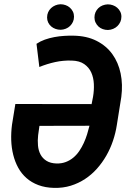

<svg xmlns="http://www.w3.org/2000/svg" viewBox="-20 -892 627 922"><path d="M333 -720.7Q396.5 -719.7 443.4 -696Q490.2 -672.4 519.3 -632.3Q548.3 -592.3 559.3 -539.1Q570.3 -485.8 562.5 -426.3L541 -291.5Q535.2 -253.4 522.5 -215.8Q509.8 -178.2 490.5 -144.5Q471.2 -110.8 445.6 -82Q419.9 -53.2 388.4 -32.5Q356.9 -11.7 319.8 -0.2Q282.7 11.2 240.2 10.3Q197.3 9.3 164.3 -3.2Q131.3 -15.6 107.2 -36.9Q83 -58.1 67.4 -86.7Q51.8 -115.2 43.5 -148.7Q35.2 -182.1 33.9 -218.8Q32.7 -255.4 37.6 -293L53.7 -392.6L419.9 -392.1L426.8 -427.2Q432.1 -458 430.7 -488.8Q429.2 -519.5 418.2 -543.9Q407.2 -568.4 384.5 -584.2Q361.8 -600.1 324.7 -601.1Q284.2 -602.5 245.1 -594Q206.1 -585.4 168.9 -570.3L155.3 -681.6Q173.3 -693.8 195.3 -701.7Q217.3 -709.5 241 -713.9Q264.6 -718.3 288.3 -719.7Q312 -721.2 333 -720.7ZM251.5 -106.9Q275.9 -106.4 295.9 -114Q315.9 -121.6 332 -135Q348.1 -148.4 360.6 -166.7Q373 -185.1 382.3 -205.3Q391.6 -225.6 398.2 -246.8Q404.8 -268.1 409.7 -288.1L169.4 -287.6L163.1 -242.7Q160.2 -217.3 162.4 -193.1Q164.6 -168.9 174.6 -150.1Q184.6 -131.3 203.4 -119.6Q222.2 -107.9 251.5 -106.9ZM206.1 -808.1Q206.1 -821.8 211.2 -833.3Q216.3 -844.7 225.1 -853Q233.9 -861.3 245.6 -866.2Q257.3 -871.1 270.5 -871.6Q283.2 -871.6 294.9 -867.4Q306.6 -863.3 315.7 -855.2Q324.7 -847.2 330.1 -836.2Q335.4 -825.2 335.4 -812Q335.4 -798.3 330.3 -787.1Q325.2 -775.9 316.4 -767.3Q307.6 -758.8 296.1 -754.2Q284.7 -749.5 271.5 -749Q258.3 -749 246.6 -753.2Q234.9 -757.3 225.8 -765.1Q216.8 -772.9 211.4 -783.9Q206.1 -794.9 206.1 -808.1ZM433.6 -808.1Q433.6 -821.8 438.5 -833Q443.4 -844.2 452.1 -852.8Q460.9 -861.3 472.7 -866Q484.4 -870.6 497.6 -871.1Q510.3 -871.1 522 -866.9Q533.7 -862.8 542.7 -855Q551.8 -847.2 557.4 -836.2Q563 -825.2 563 -812Q563 -798.3 557.9 -786.9Q552.7 -775.4 543.9 -766.8Q535.2 -758.3 523.4 -753.4Q511.7 -748.5 498.5 -748Q485.4 -748 473.6 -752.2Q461.9 -756.3 453.1 -764.4Q444.3 -772.5 439 -783.7Q433.6 -794.9 433.6 -808.1Z"/></svg>

Font: Roboto Mono
Style: Bold Italic
Weight: 700
Designer: Google
Version: Version 2.000985; 2015; ttfautohint (v1.3)